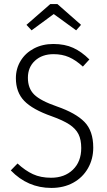

<svg xmlns="http://www.w3.org/2000/svg" viewBox="-20 -912 526 943"><path d="M419 -620 387 -585Q352 -617 318.5 -631.5Q285 -646 243 -646Q187 -646 152 -614Q117 -582 117 -530Q117 -478 148 -447.5Q179 -417 260 -389Q352 -357 395 -313Q438 -269 438 -187Q438 -131 412 -85.5Q386 -40 339.5 -14.5Q293 11 232 11Q116 11 33 -75L66 -109Q104 -74 142 -56.5Q180 -39 231 -39Q297 -39 338 -78.5Q379 -118 379 -185Q379 -226 365.5 -253Q352 -280 321 -300.5Q290 -321 234 -341Q140 -374 99 -416.5Q58 -459 58 -528Q58 -575 81.5 -613.5Q105 -652 147 -674Q189 -696 242 -696Q298 -696 339.5 -677Q381 -658 419 -620ZM110 -790 227 -892H262L378 -790L354 -763L244 -843L135 -763Z"/></svg>

Font: Fira Sans Condensed Light
Style: Regular
Weight: 300
Width: 3
Designer: bBox Type GmbH & Carrois Corporate GbR & Edenspiekermann AG
Foundry: bBox Type GmbH & Carrois Corporate GbR & Edenspiekermann AG
Version: Version 4.301